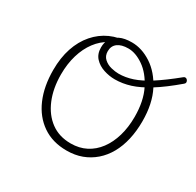

<svg xmlns="http://www.w3.org/2000/svg" viewBox="-122 -658 836 817"><g transform="rotate(30 296.0 -250.0)"><path d="M295 19Q226 19 176.5 -15Q127 -49 101 -109.5Q75 -170 75 -250Q75 -310 91 -358Q107 -406 137 -440.5Q167 -475 207 -493Q247 -511 295 -511V-489Q254 -489 220.5 -471Q187 -453 163 -421Q139 -389 126 -345.5Q113 -302 113 -250Q113 -182 135 -129Q157 -76 197.5 -46Q238 -16 295 -16Q337 -16 370 -33Q403 -50 426.5 -81.5Q450 -113 462.5 -156Q475 -199 475 -250Q475 -328 448 -381.5Q421 -435 382 -462Q343 -489 307 -489Q273 -489 254.5 -475Q236 -461 236 -435Q236 -412 251 -398.5Q266 -385 286.5 -380Q307 -375 323 -375Q357 -375 391.5 -386.5Q426 -398 468.5 -425Q511 -452 570 -500Q575 -504 580 -503Q585 -502 588.5 -497.5Q592 -493 592 -487.5Q592 -482 587 -478Q527 -427 481 -398.5Q435 -370 397 -358Q359 -346 321 -346Q294 -346 266.5 -355Q239 -364 221 -383.5Q203 -403 203 -435Q203 -460 214 -478.5Q225 -497 248 -508Q271 -519 307 -519Q356 -519 403.5 -488Q451 -457 482 -397Q513 -337 513 -250Q513 -202 503.5 -160.5Q494 -119 475.5 -86Q457 -53 430 -29.5Q403 -6 369.5 6.5Q336 19 295 19Z"/></g></svg>

Font: Playwrite CL Thin
Style: Regular
Weight: 100
Designer: Veronika Burian, José Scaglione
Foundry: TypeTogether
Version: Version 1.002